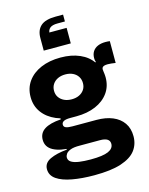

<svg xmlns="http://www.w3.org/2000/svg" viewBox="-149 -916 958 1231"><g transform="rotate(-15 330.5 -300.5)"><path d="M321 223Q239 223 174.8 211.2Q110.5 199.5 73.5 174Q36.5 148.5 36.5 107Q36.5 65.5 79.8 45Q123 24.5 192 18.5V4L279.5 15Q239 14.5 217.2 23Q195.5 31.5 187.2 43.8Q179 56 179 67.5Q179 87.5 197.8 98.8Q216.5 110 249.5 114.5Q282.5 119 325 119Q406 119 441.8 103Q477.5 87 477.5 56Q477.5 15 413.5 15H227Q149.5 15 104.2 -9.2Q59 -33.5 59 -82Q59 -126.5 95.5 -150.2Q132 -174 205 -179V-201L306.5 -172H265Q237.5 -172 223 -164.8Q208.5 -157.5 208.5 -142.5Q208.5 -128 222.8 -122.2Q237 -116.5 265.5 -116.5H425Q486 -116.5 531.5 -97.8Q577 -79 602.2 -42.8Q627.5 -6.5 627.5 46Q627.5 99 597.5 138.8Q567.5 178.5 500.2 200.8Q433 223 321 223ZM306.5 -172Q232.5 -172 175.8 -196.2Q119 -220.5 87 -264.2Q55 -308 55 -367Q55 -426 86.5 -470Q118 -514 174.2 -538.2Q230.5 -562.5 305 -562.5Q377.5 -562.5 432.2 -538.5Q487 -514.5 516 -470.5Q534.5 -447 543.5 -420.8Q552.5 -394.5 552.5 -364.5Q552.5 -306 521.5 -262.8Q490.5 -219.5 435.2 -195.8Q380 -172 306.5 -172ZM307 -285Q335 -285 356.5 -295.2Q378 -305.5 390.2 -323.8Q402.5 -342 402.5 -367Q402.5 -392 390.2 -410.8Q378 -429.5 356.5 -439.8Q335 -450 307 -450Q279 -450 257.2 -439.8Q235.5 -429.5 223 -410.8Q210.5 -392 210.5 -367Q210.5 -342 223 -323.8Q235.5 -305.5 257.2 -295.2Q279 -285 307 -285ZM552.5 -364.5 517.5 -423.5 490.5 -464 517.5 -476.5Q515 -482.5 514 -489.2Q513 -496 513 -502.5Q513 -529 525 -547.2Q537 -565.5 558.8 -574.8Q580.5 -584 609.5 -584Q618 -584 625.2 -583.5Q632.5 -583 638.5 -582V-437.5Q623.5 -440 610 -441.2Q596.5 -442.5 587 -442.5Q572.5 -442.5 563.8 -439.8Q555 -437 551.2 -431.8Q547.5 -426.5 547.5 -419Q547.5 -413.5 548.8 -405.8Q550 -398 551.2 -387.2Q552.5 -376.5 552.5 -364.5ZM393 -633H213.5V-710L262 -736H393ZM277.5 -676.5 213.5 -672V-717Q213.5 -769 244.5 -796.5Q275.5 -824 343.5 -824H393V-778.5H343.5Q309 -778.5 293.2 -765.2Q277.5 -752 277.5 -725Z"/></g></svg>

Font: Hepta Slab
Style: Bold
Weight: 700
Designer: Michael LaGattuta
Foundry: Michael LaGattuta
Version: Version 1.100